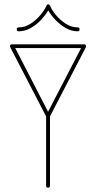

<svg xmlns="http://www.w3.org/2000/svg" viewBox="-20 -863 443 883"><path d="M26 -651Q26 -659 35 -659H367Q371 -659 373 -657Q376 -654 376 -650Q376 -648 375 -646L210 -328V-9Q210 0 201 0Q192 0 192 -9V-328L27 -646Q26 -648 26 -651ZM201 -349 353 -642H50ZM194 -837Q196 -843 202 -843Q207 -843 210 -837Q218 -817 237.5 -793.5Q257 -770 283 -753.5Q309 -737 338 -737Q346 -737 346 -728Q346 -719 338 -719Q308 -719 281.5 -734.5Q255 -750 234 -772.5Q213 -795 202 -815Q190 -795 169.5 -772.5Q149 -750 122 -734.5Q95 -719 66 -719Q57 -719 57 -728Q57 -737 66 -737Q94 -737 120 -753.5Q146 -770 165.5 -793.5Q185 -817 194 -837Z"/></svg>

Font: Libertine Sup Thin
Style: Regular
Weight: 100
Designer: Bastien Sozeau
Foundry: NBR — Bastien Sozeau
Version: Version 2.003; ttfautohint (v1.8.4.7-5d5b);gftools[0.9.33]